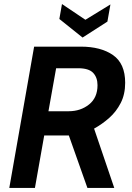

<svg xmlns="http://www.w3.org/2000/svg" viewBox="-20 -931 653 951"><path d="M26 0 149 -700H380Q480 -700 540 -658Q600 -616 600 -521Q600 -464 578 -421Q556 -378 521 -347Q486 -316 446 -294L546 0H413L321 -260H199L153 0ZM220 -380H320Q379 -380 421 -413.5Q463 -447 463 -509Q463 -547 441.5 -570Q420 -593 367 -593H258ZM389 -745 274 -837 287 -911 403 -833 527 -909 512 -824Z"/></svg>

Font: Cabin VF Beta
Style: Italic
Weight: 400
Italic angle: -7°
Designer: Pablo Impallari
Foundry: Pablo Impallari. http://www.impallari.com Igino Marini. http://www.ikern.com
Version: Version 2.300